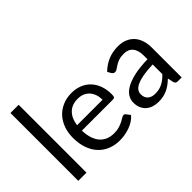

<svg xmlns="http://www.w3.org/2000/svg" viewBox="-107 -1101 1474 1474"><g transform="rotate(-45 630.5 -364.0)"><path d="M162.5 -736.5H73.5V0H162.5Z M645.5 -308.5H368.5C374.5 -352.5 389.9 -386.9 414.8 -411.8C439.6 -436.6 473.3 -449 516 -449C536.3 -449 554.5 -445.6 570.5 -438.8C586.5 -431.9 600.1 -422.2 611.2 -409.8C622.4 -397.2 630.9 -382.4 636.8 -365.2C642.6 -348.1 645.5 -329.2 645.5 -308.5ZM717.5 -71 692.5 -103.5C688.5 -109.2 682.8 -112 675.5 -112C669.8 -112 663.1 -109.4 655.2 -104.2C647.4 -99.1 637.7 -93.5 626 -87.5C614.3 -81.5 600.4 -75.9 584.2 -70.8C568.1 -65.6 548.8 -63 526.5 -63C502.5 -63 480.8 -66.9 461.5 -74.8C442.2 -82.6 425.5 -94.4 411.5 -110.2C397.5 -126.1 386.6 -145.8 378.8 -169.5C370.9 -193.2 366.5 -221 365.5 -253H704C712.3 -253 718 -255.3 721 -260C724 -264.7 725.5 -274 725.5 -288C725.5 -324 720.2 -356.1 709.5 -384.2C698.8 -412.4 684.1 -436.1 665.2 -455.2C646.4 -474.4 624.1 -489.1 598.2 -499.2C572.4 -509.4 544.3 -514.5 514 -514.5C477.3 -514.5 444.3 -508.1 415 -495.2C385.7 -482.4 360.8 -464.8 340.5 -442.2C320.2 -419.8 304.6 -393.2 293.8 -362.5C282.9 -331.8 277.5 -298.8 277.5 -263.5C277.5 -219.8 283.5 -181.2 295.5 -147.5C307.5 -113.8 324.2 -85.6 345.8 -62.8C367.2 -39.9 392.8 -22.6 422.2 -10.8C451.8 1.1 484 7 519 7C537.3 7 555.8 5.4 574.5 2.2C593.2 -0.9 611.2 -5.7 628.8 -12C646.2 -18.3 662.7 -26.4 678 -36.2C693.3 -46.1 706.5 -57.7 717.5 -71Z M1109 -228V-123C1099 -112.3 1088.8 -102.8 1078.2 -94.5C1067.8 -86.2 1056.8 -79 1045.2 -73C1033.8 -67 1021.5 -62.4 1008.5 -59.2C995.5 -56.1 981.2 -54.5 965.5 -54.5C953.8 -54.5 942.9 -55.9 932.8 -58.8C922.6 -61.6 913.8 -66.1 906.2 -72.2C898.8 -78.4 892.8 -86.3 888.5 -96C884.2 -105.7 882 -117.2 882 -130.5C882 -144.5 886.1 -157.2 894.2 -168.5C902.4 -179.8 915.6 -189.7 933.8 -198C951.9 -206.3 975.4 -213.1 1004.2 -218.2C1033.1 -223.4 1068 -226.7 1109 -228ZM821.5 -435 837.5 -406.5C840.5 -401.8 844.2 -397.9 848.5 -394.8C852.8 -391.6 858 -390 864 -390C871.7 -390 879.4 -392.8 887.2 -398.2C895.1 -403.8 904.4 -409.9 915.2 -416.8C926.1 -423.6 938.9 -429.8 953.8 -435.2C968.6 -440.8 987 -443.5 1009 -443.5C1041.7 -443.5 1066.5 -433.4 1083.5 -413.2C1100.5 -393.1 1109 -363.3 1109 -324V-284.5C1051.3 -283.2 1002.7 -277.9 963 -268.8C923.3 -259.6 891.2 -247.8 866.5 -233.5C841.8 -219.2 824 -202.8 813 -184.2C802 -165.8 796.5 -146.5 796.5 -126.5C796.5 -103.5 800.2 -83.6 807.8 -66.8C815.2 -49.9 825.4 -36 838.2 -25C851.1 -14 866.2 -5.8 883.5 -0.2C900.8 5.2 919.3 8 939 8C958.3 8 975.9 6.2 991.8 2.8C1007.6 -0.8 1022.5 -5.8 1036.5 -12.2C1050.5 -18.8 1063.8 -26.8 1076.5 -36.2C1089.2 -45.8 1102.2 -56.7 1115.5 -69L1125.5 -21C1128.2 -12.7 1131.8 -7.1 1136.5 -4.2C1141.2 -1.4 1147.8 0 1156.5 0H1196V-324C1196 -352.3 1192.2 -378.3 1184.5 -402C1176.8 -425.7 1165.5 -445.8 1150.5 -462.5C1135.5 -479.2 1117 -492.2 1095 -501.5C1073 -510.8 1047.8 -515.5 1019.5 -515.5C980.2 -515.5 944.3 -508.8 912 -495.5C879.7 -482.2 849.5 -462 821.5 -435Z"/></g></svg>

Font: LatoLatin
Style: Regular
Weight: 400
Designer: Lukasz Dziedzic with Adam Twardoch and Botio Nikoltchev
Foundry: tyPoland Lukasz Dziedzic
Version: Version 2.015; 2015-08-06; http://www.latofonts.com/